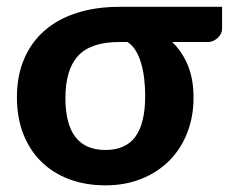

<svg xmlns="http://www.w3.org/2000/svg" viewBox="-20 -535 670 562"><path d="M328.5 -412Q246.5 -412 209 -372Q171.5 -332 171.5 -248Q171.5 -96 288.5 -96Q348 -96 376.5 -135.2Q405 -174.5 405 -255Q405 -279 402.2 -303.5Q399.5 -328 393.2 -349.5Q387 -371 377 -387.2Q367 -403.5 353 -412ZM630 -515V-450Q630 -444 627 -437.2Q624 -430.5 618.5 -425Q613 -419.5 605 -415.8Q597 -412 587.5 -412H484Q513 -384.5 529.8 -344Q546.5 -303.5 546.5 -249Q546.5 -193.5 528 -146.2Q509.5 -99 475.8 -65Q442 -31 394.5 -11.8Q347 7.5 289 7.5Q231 7.5 183.2 -10.2Q135.5 -28 101.2 -61.5Q67 -95 48.2 -142.8Q29.5 -190.5 29.5 -250.5Q29.5 -313 50.5 -362.2Q71.5 -411.5 110.5 -445.5Q149.5 -479.5 205 -497.2Q260.5 -515 329.5 -515Z"/></svg>

Font: Lato 2
Style: Regular
Weight: 800
Designer: Lukasz Dziedzic with Adam Twardoch and Botio Nikoltchev
Foundry: tyPoland Lukasz Dziedzic
Version: Version 2.015; 2015-08-06; http://www.latofonts.com/